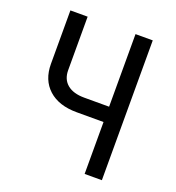

<svg xmlns="http://www.w3.org/2000/svg" viewBox="-132 -836 865 942"><g transform="rotate(20 300.0 -365.0)"><path d="M415 0V-271H275Q181 -271 128 -319Q75 -367 75 -451V-730H165V-451Q165 -403 196.5 -377Q228 -351 285 -351H415V-730H505V0Z"/></g></svg>

Font: JetBrains Mono NL
Style: Regular
Weight: 400
Monospace: yes
Designer: Philipp Nurullin, Konstantin Bulenkov
Foundry: JetBrains
Version: Version 2.305; ttfautohint (v1.8.4.7-5d5b)